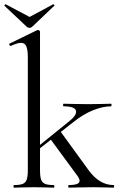

<svg xmlns="http://www.w3.org/2000/svg" viewBox="-39 -863 550 883"><path d="M26 -12Q53 -12 66 -17.5Q79 -23 84 -37.5Q89 -52 89 -81V-598Q89 -634 82 -650Q75 -666 57 -666Q42 -666 11 -652H9Q6 -652 4 -657Q2 -662 6 -663L131 -724L136 -725Q139 -725 142 -722.5Q145 -720 145 -717V-81Q145 -51 150 -37Q155 -23 168 -17.5Q181 -12 208 -12Q211 -12 211 -6Q211 0 208 0Q185 0 171 -1L117 -2L63 -1Q49 0 26 0Q23 0 23 -6Q23 -12 26 -12ZM277 -12Q327 -12 327 -31Q327 -40 318 -53L191 -226L238 -260L368 -81Q418 -12 483 -12Q486 -12 486 -6Q486 0 483 0Q460 0 446 -1L392 -2L320 -1Q304 0 277 0Q275 0 275 -6Q275 -12 277 -12ZM123 -179 279 -305Q311 -330 311 -349Q311 -374 254 -374Q251 -374 251 -380Q251 -386 254 -386Q281 -386 295 -385L368 -384L435 -385Q448 -386 471 -386Q474 -386 474 -380Q474 -374 471 -374Q434 -374 389 -356Q344 -338 299 -302L127 -167ZM-19 -837Q-19 -839 -16.5 -841.5Q-14 -844 -12 -843L97 -785L205 -843H206Q209 -843 211 -840Q213 -837 210 -836L108 -739Q104 -735 97 -735Q89 -735 85 -739L-18 -836Q-18 -836 -18.5 -836.5Q-19 -837 -19 -837Z"/></svg>

Font: Cormorant
Style: Regular
Weight: 400
Designer: Christian Thalmann (Catharsis Fonts)
Foundry: Catharsis Fonts
Version: Version 4.000